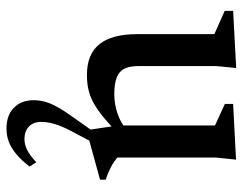

<svg xmlns="http://www.w3.org/2000/svg" viewBox="-98 -392 750 593"><g transform="rotate(90 276.5 -95.0)"><path d="M183.5 -149.5Q183.5 -121.5 191.5 -105Q199.5 -88.5 218.8 -81Q238 -73.5 271 -73.5Q302 -73.5 331.8 -84Q361.5 -94.5 377 -110.5L394.5 -89Q364.5 -59 340.8 -39.5Q317 -20 296.5 -9Q276 2 255.5 6.5Q235 11 211 11Q146.5 11 115.8 -27.8Q85 -66.5 85 -143.5V-382.5L13 -414.5V-440.5L189.5 -450L183.5 -387.5ZM381 9 367 -85.5V-384.5L300.5 -415V-440.5L472.5 -449.5L466 -386.5V-83Q471 -78.5 479 -73Q487 -67.5 496.8 -62.5Q506.5 -57.5 516.2 -53.5Q526 -49.5 534.5 -47.5V-29.5L394.5 9ZM387.5 53.5Q375 76.5 368.2 94Q361.5 111.5 358.8 125.5Q356 139.5 356 152Q356 177 370.8 190.5Q385.5 204 409 204Q424.5 204 441 196.5Q457.5 189 480.5 167.5L494 188Q474 214 455.2 229.5Q436.5 245 417.5 252.2Q398.5 259.5 376.5 259.5Q336 259.5 312.5 236.8Q289 214 289 176Q289 159.5 293.2 142.5Q297.5 125.5 309.2 103.8Q321 82 343 51.5L396.5 -24H428.5Z"/></g></svg>

Font: Newsreader 16pt 16pt Medium
Style: Regular
Weight: 500
Version: Version 1.003